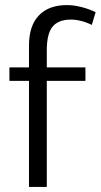

<svg xmlns="http://www.w3.org/2000/svg" viewBox="-20 -735 396 755"><path d="M243 -715Q271 -715 301.5 -707Q332 -699 356 -687L341 -637Q321 -647 299.5 -652.5Q278 -658 259 -658Q210 -658 187 -630.5Q164 -603 164 -537V-470H316V-417H164V0H94V-417H17V-470H94V-556Q94 -634 133 -674.5Q172 -715 243 -715Z"/></svg>

Font: Mukta Light
Style: Regular
Weight: 300
Designer: Girish Dalvi and Yashodeep Gholap
Foundry: Ek Type
Version: Version 2.538;PS 1.002;hotconv 16.6.51;makeotf.lib2.5.65220;